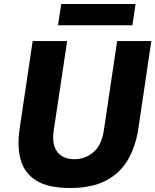

<svg xmlns="http://www.w3.org/2000/svg" viewBox="-20 -928 775 958"><path d="M329.5 10Q220 10 160.8 -27Q101.5 -64 83 -131.2Q64.5 -198.5 78.5 -289.5L143 -723H315L248.5 -280Q240.5 -228 252.2 -195.8Q264 -163.5 290 -148.5Q316 -133.5 351.5 -133.5Q403.5 -133.5 445.2 -167.8Q487 -202 498.5 -280L564.5 -723H735L670.5 -287.5Q657 -197.5 618.2 -130.8Q579.5 -64 509 -27Q438.5 10 329.5 10ZM269.5 -802 285.5 -908H656.5L640.5 -802Z"/></svg>

Font: Public Sans Thin ExtraBold
Style: Italic
Weight: 800
Italic angle: -8°
Version: Version 2.001